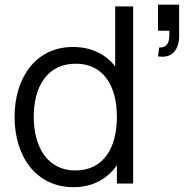

<svg xmlns="http://www.w3.org/2000/svg" viewBox="-20 -777 788 813"><path d="M649 -757.3V-646.9H696.9C699 -608.3 694.8 -574 654.2 -576L649 -538.5C707.3 -528.1 738.5 -564.6 738.5 -626V-757.3ZM467.7 -495.8C427.1 -547.9 366.7 -578.1 288.5 -578.1C133.3 -578.1 41.7 -450 41.7 -282.3C41.7 -113.5 133.3 15.6 291.7 15.6C372.9 15.6 434.4 -19.8 475 -77.1V0H543.8V-750H467.7ZM299 -55.2C181.2 -55.2 122.9 -154.2 122.9 -282.3C122.9 -409.4 179.2 -507.3 301 -507.3C417.7 -507.3 475 -413.5 475 -282.3C475 -151 418.8 -55.2 299 -55.2Z"/></svg>

Font: Manrope3
Style: Regular
Weight: 400
Width: 4
Designer: Mikhail Sharanda
Foundry: Mikhail Sharanda
Version: Version 3.000;PS 003.000;hotconv 1.0.88;makeotf.lib2.5.64775